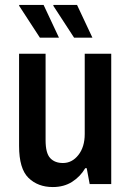

<svg xmlns="http://www.w3.org/2000/svg" viewBox="-20 -743 526 775"><path d="M193 12Q133 12 95 -25Q57 -62 57 -154V-526H164V-177Q164 -125 182.5 -105Q201 -85 234 -85Q271 -85 296.5 -117.5Q322 -150 322 -202V-526H429V0H342L330 -64H324Q304 -30 271 -9Q238 12 193 12ZM279 -591 195 -720 196 -723H291L353 -591ZM141 -591 57 -720 58 -723H156L218 -591Z"/></svg>

Font: Archivo Narrow SemiBold
Style: Regular
Weight: 600
Designer: Hector Gatti
Foundry: Omnibus-Type
Version: Version 3.002